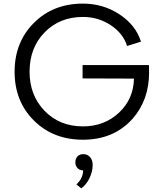

<svg xmlns="http://www.w3.org/2000/svg" viewBox="-20 -750 908 1065"><path d="M723 -314 438 -315V-389H806Q807 -369 807 -349Q807 -196 716 -92Q612 25 440 25Q275 25 168 -81.5Q61 -188 61 -352Q61 -516 168 -623Q275 -730 440 -730Q552 -730 642.5 -670.5Q733 -611 762 -519L685 -495Q663 -565 594 -610.5Q525 -656 440 -656Q311 -656 227.5 -570.5Q144 -485 144 -352Q144 -221 227.5 -135Q311 -49 440 -49Q559 -49 640 -125Q721 -201 723 -314ZM441 195Q422 195 410 182.5Q398 170 398 150Q398 130 410 117.5Q422 105 442 105Q465 105 479.5 121.5Q494 138 494 165Q494 202 476.5 238Q459 274 431 295L404 273Q441 238 441 195Z"/></svg>

Font: Metropolitano
Style: Regular
Weight: 400
Designer: Fonts by Alex Slobzheninov & Chris M. Simpson / Changes by Cristiano Sobral
Foundry: Fonts by Alex Slobzheninov & Chris M. Simpson / Changes by Cristiano Sobral
Version: Version 1.00;August 30, 2020;FontCreator 13.0.0.2681 64-bit